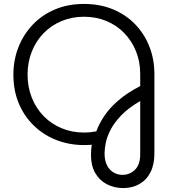

<svg xmlns="http://www.w3.org/2000/svg" viewBox="-20 -733 875 975"><path d="M606 222Q560 222 522.5 202.5Q485 183 463.5 145.5Q442 108 442 54Q442 42 443 28.5Q444 15 446 2Q364 9 292 -13Q220 -35 165 -83Q110 -131 79 -199.5Q48 -268 48 -354Q48 -428 73.5 -493Q99 -558 146 -607.5Q193 -657 259 -685Q325 -713 406 -713Q488 -713 554 -685.5Q620 -658 667 -609Q714 -560 739 -495.5Q764 -431 764 -358V47Q764 102 744.5 141Q725 180 689 201Q653 222 606 222ZM601 155Q639 155 665.5 129Q692 103 692 50V-220Q632 -185 596 -147.5Q560 -110 541.5 -74Q523 -38 517 -7Q511 24 511 47Q511 82 523.5 106.5Q536 131 557 143Q578 155 601 155ZM406 -60Q424 -60 438 -61.5Q452 -63 469 -66Q483 -104 509.5 -144Q536 -184 580.5 -222.5Q625 -261 692 -296V-358Q692 -420 670.5 -473Q649 -526 610.5 -565.5Q572 -605 520 -626.5Q468 -648 406 -648Q345 -648 292.5 -626Q240 -604 201.5 -564.5Q163 -525 141.5 -471Q120 -417 120 -354Q120 -291 141.5 -237Q163 -183 201.5 -143.5Q240 -104 292.5 -82Q345 -60 406 -60Z"/></svg>

Font: MuseoModerno SemiBold Light
Style: Regular
Weight: 300
Version: Version 1.001